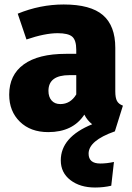

<svg xmlns="http://www.w3.org/2000/svg" viewBox="-20 -571 590 856"><path d="M528 -100 492 15H491Q375 56 375 114Q375 158 427 158Q456 158 488 151L476 257Q442 265 404 265Q337 265 294 232Q251 199 251 144Q251 40 391 -17Q369 -34 356 -60Q305 18 195 18Q116 18 68.5 -28.5Q21 -75 21 -149Q21 -237 86 -284Q151 -331 274 -331H320V-349Q320 -392 302 -407.5Q284 -423 237 -423Q180 -423 98 -395L59 -510Q159 -551 264 -551Q384 -551 439 -503.5Q494 -456 494 -358V-164Q494 -135 501.5 -121Q509 -107 528 -100ZM249 -107Q294 -107 320 -150V-236H290Q196 -236 196 -166Q196 -139 210 -123Q224 -107 249 -107Z"/></svg>

Font: FiraGO ExtraBold
Style: Regular
Weight: 800
Designer: bBox Type
Foundry: bBox Type GmbH
Version: Version 1.001;PS 001.001;hotconv 1.0.88;makeotf.lib2.5.64775